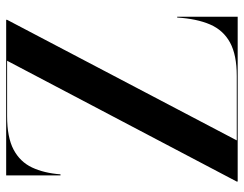

<svg xmlns="http://www.w3.org/2000/svg" viewBox="-104 -686 790 622"><g transform="rotate(-90 291.0 -375.0)"><path d="M33.8 -750H537.8V-747L147.2 -3H355.8Q424.2 -3 464.2 -24.8Q504.2 -46.6 522.8 -89.6Q541.2 -132.5 545.2 -196H547.8V0H13.8V-3L405.2 -747H225.8Q157.2 -747 117.5 -726.1Q77.8 -705.1 59.5 -666.3Q41.2 -627.5 37.2 -574H33.8Z"/></g></svg>

Font: Bodoni* 72 Medium
Style: Regular
Weight: 500
Version: Version 1.002; ttfautohint (v0.97) -l 8 -r 50 -G 200 -x 14 -